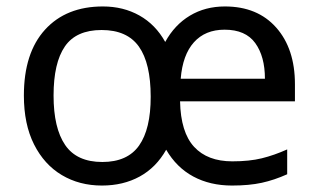

<svg xmlns="http://www.w3.org/2000/svg" viewBox="-20 -565 986 595"><path d="M677 -545Q778 -545 836 -479.5Q894 -414 894 -304V-251H538Q540 -155 581.5 -110Q623 -65 700 -65Q753 -65 791.5 -74.5Q830 -84 870 -102V-25Q830 -7 791 1.5Q752 10 699 10Q631 10 579 -18Q527 -46 495 -101Q464 -46 413 -18Q362 10 296 10Q226 10 171.5 -22.5Q117 -55 85.5 -117.5Q54 -180 54 -269Q54 -401 119.5 -473Q185 -545 299 -545Q362 -545 412 -517Q462 -489 492 -435Q521 -488 568.5 -516.5Q616 -545 677 -545ZM676 -473Q616 -473 581 -434Q546 -395 540 -321H801Q801 -390 771 -431.5Q741 -473 676 -473ZM295 -472Q216 -472 181 -421Q146 -370 146 -269Q146 -168 182 -115.5Q218 -63 297 -63Q375 -63 411 -114Q447 -165 447 -265Q447 -369 410.5 -420.5Q374 -472 295 -472Z"/></svg>

Font: Noto Sans Zanabazar Square
Style: Regular
Weight: 400
Version: Version 2.005; ttfautohint (v1.8.4.7-5d5b)